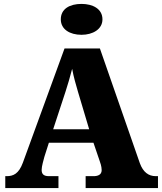

<svg xmlns="http://www.w3.org/2000/svg" viewBox="-20 -962 828 982"><path d="M397 -784C454 -784 504 -812 504 -863C504 -917 454 -942 397 -942C337 -942 291 -917 291 -863C291 -812 337 -784 397 -784ZM279 0V-61H230C202 -61 193 -73 193 -93C193 -112 203 -144 207 -160L230 -232H458L489 -141C492 -133 500 -111 500 -92C500 -67 479 -61 458 -61H418V0H788V-61H777C740 -61 712 -81 695 -128L491 -714H310L97 -130C76 -73 48 -61 14 -61H7V0ZM315 -493C326 -527 338 -567 349 -610C357 -566 369 -527 379 -492L436 -301H252Z"/></svg>

Font: UArctic Serif Black
Style: Regular
Weight: 900
Designer: Customization by Puisto advertising & original work Monotype Design Team
Foundry: Monotype Imaging Inc.
Version: Version 2.004